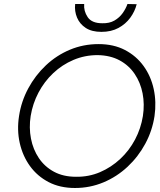

<svg xmlns="http://www.w3.org/2000/svg" viewBox="-20 -929 800 958"><path d="M355 -909H400Q397 -874 417.5 -843.5Q438 -813 490 -813Q526 -812 551 -826.5Q576 -841 592 -863.5Q608 -886 616 -909L662 -908Q653 -872 630 -840.5Q607 -809 571 -789.5Q535 -770 486 -770Q438 -770 408 -789.5Q378 -809 364.5 -841Q351 -873 355 -909ZM75 -350Q86 -423 121 -488Q156 -553 209 -603Q262 -653 329 -681Q396 -709 472 -709Q547 -709 603.5 -679.5Q660 -650 696.5 -599.5Q733 -549 747 -484.5Q761 -420 751 -350Q740 -277 705 -212Q670 -147 616.5 -97Q563 -47 496 -19Q429 9 354 9Q279 9 222.5 -20.5Q166 -50 129.5 -100.5Q93 -151 78.5 -215.5Q64 -280 75 -350ZM133 -350Q124 -292 134.5 -237.5Q145 -183 174 -140Q203 -97 249.5 -72Q296 -47 359 -47Q423 -46 479 -70Q535 -94 580 -136Q625 -178 654 -233Q683 -288 693 -350Q702 -409 691.5 -463Q681 -517 652 -560Q623 -603 576.5 -628Q530 -653 467 -654Q403 -654 346.5 -630Q290 -606 245.5 -564Q201 -522 172 -467Q143 -412 133 -350Z"/></svg>

Font: Jost* Light
Style: Italic
Weight: 300
Italic angle: -10°
Version: Version 3.7